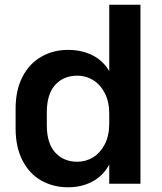

<svg xmlns="http://www.w3.org/2000/svg" viewBox="-20 -787 685 812"><path d="M574 -10H442V-91Q416 -43 370.5 -19Q325 5 268 5H267Q205 5 154.5 -23.5Q104 -52 75 -108.5Q46 -165 46 -244V-327Q46 -406 75 -462Q104 -518 154.5 -547Q205 -576 267 -576H268Q325 -576 370.5 -553.5Q416 -531 442 -486V-767H574ZM442 -265V-306Q442 -357 423 -393.5Q404 -430 373.5 -448.5Q343 -467 308 -467H307Q249 -467 213.5 -428Q178 -389 178 -312V-257Q178 -181 213.5 -142Q249 -103 307 -103H308Q343 -103 373.5 -121.5Q404 -140 423 -176.5Q442 -213 442 -265Z"/></svg>

Font: 카카오 큰글씨 ExtraBold
Style: Regular
Weight: 800
Designer: Park Young-rak; Lee Sang-min; Kim Jung-jin; Min Bon; Park Min-gyu;
Foundry: Kakao Corporation
Version: Version 2.003